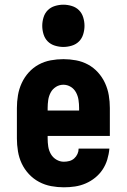

<svg xmlns="http://www.w3.org/2000/svg" viewBox="-20 -790 540 818"><path d="M252 8Q225 8 198 3Q171 -2 146.5 -15Q122 -28 103 -48.5Q84 -69 72.5 -93.5Q61 -118 56.5 -145.5Q52 -173 52 -200V-330Q52 -357 56.5 -384Q61 -411 72.5 -436Q84 -461 102.5 -481.5Q121 -502 145 -515Q169 -528 196 -533Q223 -538 250 -538Q277 -538 304 -533Q331 -528 355 -515Q379 -502 397.5 -481.5Q416 -461 427.5 -436Q439 -411 443.5 -384Q448 -357 448 -330V-211H183V-200Q183 -183 185.5 -166Q188 -149 196.5 -134Q205 -119 220 -110Q235 -101 252 -101Q264 -101 275.5 -104Q287 -107 296 -115Q305 -123 310 -134Q315 -145 315 -157H446Q444 -133 437 -110Q430 -87 417 -67.5Q404 -48 385.5 -33Q367 -18 345 -8.5Q323 1 299.5 4.5Q276 8 252 8ZM317 -319V-330Q317 -347 314.5 -364Q312 -381 304 -396Q296 -411 281.5 -420Q267 -429 250 -429Q233 -429 218.5 -420Q204 -411 196 -396Q188 -381 185.5 -364Q183 -347 183 -330V-319ZM250 -590Q232 -590 214 -595.5Q196 -601 183.5 -613.5Q171 -626 165.5 -644Q160 -662 160 -680Q160 -698 165.5 -716Q171 -734 183.5 -746.5Q196 -759 214 -764.5Q232 -770 250 -770Q268 -770 286 -764.5Q304 -759 316.5 -746.5Q329 -734 334.5 -716Q340 -698 340 -680Q340 -662 334.5 -644Q329 -626 316.5 -613.5Q304 -601 286 -595.5Q268 -590 250 -590Z"/></svg>

Font: Iosevka Slab Heavy
Style: Regular
Weight: 900
Monospace: yes
Designer: Belleve Invis
Foundry: Belleve Invis
Version: Version 11.1.0; ttfautohint (v1.8.3)